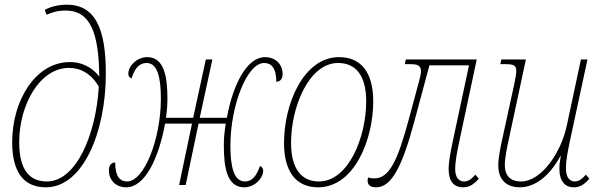

<svg xmlns="http://www.w3.org/2000/svg" viewBox="-20 -790 2573 820"><path d="M176 10C333 10 432 -223 432 -476C432 -664 389 -770 265 -770C224 -770 189 -758 171 -748L179 -727C198 -735 222 -745 260 -745C365 -745 402 -652 404 -463C372 -505 326 -525 279 -525C131 -525 32 -360 32 -183C32 -51 84 10 176 10ZM180 -15C106 -15 62 -64 62 -183C62 -340 148 -500 275 -500C325 -500 371 -474 402 -420C390 -216 306 -15 180 -15Z M519 10C599 10 658 -114 685 -262H800L745 0H773L828 -262H944C937 -218 936 -193 936 -167C936 -76 949 10 1023 10C1068 10 1104 -29 1104 -61C1104 -71 1099 -78 1090 -81C1075 -35 1054 -15 1026 -15C978 -15 964 -80 964 -168C964 -339 1035 -521 1108 -521C1138 -521 1160 -501 1160 -441C1178 -441 1187 -455 1187 -474C1187 -518 1154 -546 1112 -546C1035 -546 975 -431 949 -287H833L887 -536H859L805 -287H689C694 -324 695 -349 695 -369C695 -460 682 -546 609 -546C564 -546 528 -508 528 -475C528 -465 533 -458 542 -455C556 -503 579 -521 606 -521C654 -521 667 -456 667 -368C667 -197 596 -15 523 -15C493 -15 472 -35 472 -96C454 -96 445 -82 445 -63C445 -18 477 10 519 10Z M1339 10C1492 10 1574 -192 1574 -357C1574 -480 1523 -546 1428 -546C1276 -546 1193 -345 1193 -180C1193 -57 1244 10 1339 10ZM1342 -15C1267 -15 1223 -70 1223 -180C1223 -333 1299 -521 1424 -521C1500 -521 1544 -467 1544 -357C1544 -204 1468 -15 1342 -15Z M1586 10C1652 10 1697 -76 1750 -273L1814 -511H1983L1914 -188C1904 -141 1896 -98 1896 -69C1896 -12 1921 10 1958 10C1985 10 2004 -3 2025 -27L2010 -44C1994 -25 1979 -15 1962 -15C1941 -15 1924 -30 1924 -69C1924 -98 1932 -142 1942 -188L2016 -536H1713L1709 -516H1731C1759 -516 1778 -513 1778 -486C1778 -476 1775 -463 1771 -448L1725 -277C1678 -104 1643 -28 1578 -28C1570 -28 1562 -29 1552 -32C1551 -28 1550 -23 1550 -18C1550 0 1562 10 1586 10Z M2201 10C2259 10 2324 -32 2373 -123H2375C2372 -108 2369 -87 2369 -71C2369 -13 2395 10 2431 10C2457 10 2477 -3 2497 -27L2482 -44C2466 -25 2451 -15 2435 -15C2415 -15 2397 -30 2397 -71C2397 -107 2405 -144 2414 -188L2489 -536H2461L2401 -255C2376 -135 2290 -15 2206 -15C2148 -15 2136 -53 2136 -85C2136 -114 2145 -159 2154 -200L2226 -536H2121L2117 -516H2137C2172 -516 2185 -512 2185 -487C2185 -475 2181 -456 2177 -434L2126 -200C2118 -164 2108 -116 2108 -84C2108 -35 2131 10 2201 10Z"/></svg>

Font: Noto Serif Condensed Thin
Style: Italic
Weight: 100
Width: 3
Italic angle: -12°
Designer: Monotype Design Team
Foundry: Monotype Imaging Inc.
Version: Version 2.013